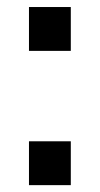

<svg xmlns="http://www.w3.org/2000/svg" viewBox="-20 -540 291 560"><path d="M64.5 0V-127.9H186.5V0ZM64.5 -391.6V-519.5H186.5V-391.6Z"/></svg>

Font: GenEi M Gothic v2 Bold
Style: Regular
Weight: 700
Version: Version 2.0